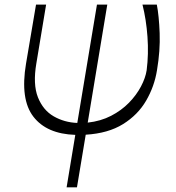

<svg xmlns="http://www.w3.org/2000/svg" viewBox="-20 -565 750 818"><path d="M133.5 -545.5H176.5L134.9 -295.1Q119.7 -206 141.5 -150.7Q163.4 -95.5 208.8 -69.4Q254.3 -43.3 309.3 -41.2L393.1 -545.5H437.1L353.7 -42.6Q409.1 -48.7 453.3 -71.6Q497.5 -94.5 529.5 -127.3Q561.4 -160.2 580.6 -196.6Q599.8 -233 604.8 -265.6Q613.6 -334.9 608.3 -408.4Q603 -481.9 587 -545.5H648.1Q657.3 -498.9 660.2 -424Q663 -349.1 648.8 -265.6Q637.8 -196.7 602.6 -136.2Q567.5 -75.6 504.1 -36.2Q440.7 3.2 345.2 8.9L307.9 233H263.8L300.8 9.6Q179 5.7 122.2 -68Q65.3 -141.7 90.9 -294Z"/></svg>

Font: Inter UI Extra Light
Style: Italic
Weight: 200
Italic angle: -9.39999°
Designer: Rasmus Andersson
Foundry: rsms
Version: 3.2;8d6f07862